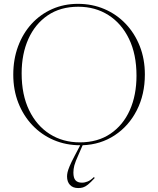

<svg xmlns="http://www.w3.org/2000/svg" viewBox="-20 -745 822 998"><path d="M389.5 56Q371 96.5 366.2 115.5Q361.5 134.5 361.5 152Q361.5 180 372.5 192.2Q383.5 204.5 406 204.5Q421 204.5 436 198.2Q451 192 468 175.5L472.5 180Q451 203.5 436.8 214.8Q422.5 226 411.2 229.2Q400 232.5 386.5 232.5Q359 232.5 343.8 216.2Q328.5 200 328.5 172Q328.5 162.5 331 150.8Q333.5 139 341.8 119Q350 99 368 65L397 10Q322.5 10 259 -17.2Q195.5 -44.5 148.5 -94Q101.5 -143.5 75.2 -210.5Q49 -277.5 49 -357Q49 -437 74 -504.2Q99 -571.5 144.2 -621Q189.5 -670.5 251 -697.8Q312.5 -725 385 -725Q459.5 -725 523 -697.8Q586.5 -670.5 633.5 -621Q680.5 -571.5 706.8 -504.5Q733 -437.5 733 -358Q733 -254 691.2 -172Q649.5 -90 576.2 -41.8Q503 6.5 409.5 10ZM395 -5Q488 -5 554 -49.8Q620 -94.5 654.8 -172.5Q689.5 -250.5 689.5 -351.5Q689.5 -463 650.5 -543.2Q611.5 -623.5 543.2 -666.8Q475 -710 387 -710Q294 -710 228.2 -665.2Q162.5 -620.5 127.5 -542.5Q92.5 -464.5 92.5 -363.5Q92.5 -252 131.5 -171.8Q170.5 -91.5 238.8 -48.2Q307 -5 395 -5Z"/></svg>

Font: Newsreader Display ExtraLight
Style: Regular
Weight: 275
Designer: Hugues Gentile
Foundry: Production Type
Version: Version 1.002